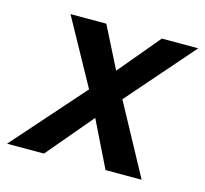

<svg xmlns="http://www.w3.org/2000/svg" viewBox="-112 -589 724 678"><g transform="rotate(15 250.5 -250.0)"><path d="M-32 0 221 -286 400 -500H533L292 -224L103 0ZM328 0 218 -224 66 -500H197L305 -286L460 0Z"/></g></svg>

Font: Figtree SemiBold
Style: Italic
Weight: 600
Italic angle: -9.5°
Foundry: Erik Kennedy
Version: Version 2.001;gftools[0.9.30]